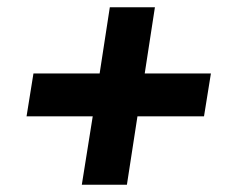

<svg xmlns="http://www.w3.org/2000/svg" viewBox="-20 -548 640 528"><path d="M205 -40 235 -228H53L72 -346H254L282 -528H406L378 -346H560L541 -228H358L329 -40Z"/></svg>

Font: Nunito Sans Black
Style: Italic
Weight: 900
Italic angle: -9°
Designer: Vernon Adams
Foundry: Vernon Adams
Version: Version 3.006; ttfautohint (v1.8.3)